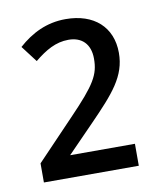

<svg xmlns="http://www.w3.org/2000/svg" viewBox="-59 -902 449 534"><g transform="rotate(-10 166.0 -634.5)"><path d="M291 -416V-478H108L183 -555C252 -626 291 -669 291 -735C291 -808 241 -853 161 -853C107 -853 64 -831 27 -798L62 -752C94 -778 123 -795 159 -795C196 -795 220 -773 220 -731C220 -686 205 -660 130 -582L23 -470V-416Z"/></g></svg>

Font: Noto Sans Thai
Style: Regular
Weight: 400
Designer: Monotype Design Team
Foundry: Monotype Imaging Inc.
Version: Version 1.901